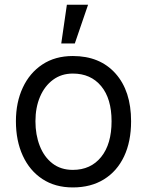

<svg xmlns="http://www.w3.org/2000/svg" viewBox="-20 -793 631 824"><path d="M292.6 11.4Q216.6 11.4 161.9 -24.7Q107.2 -60.7 77.8 -124.8Q48.3 -188.9 48.3 -272.7Q48.3 -353.7 77.8 -416.9Q107.2 -480.1 161.9 -516.3Q216.6 -552.6 292.6 -552.6Q408.7 -552.6 475.7 -477.6Q542.6 -402.7 542.6 -272.7Q542.6 -185.4 512.4 -121.6Q482.2 -57.9 426.1 -23.3Q370 11.4 292.6 11.4ZM292.6 -63.9Q369.3 -63.9 414.1 -119.3Q458.8 -174.7 458.8 -272.7Q458.8 -369.7 414.1 -423.5Q369.3 -477.3 292.6 -477.3Q243.6 -477.3 207.6 -450.6Q171.5 -424 151.8 -377.8Q132.1 -331.7 132.1 -272.7Q132.1 -214.5 150.6 -167.1Q169 -119.7 204.9 -91.8Q240.8 -63.9 292.6 -63.9ZM242.9 -606.5 267 -772.7H358L301.1 -606.5Z"/></svg>

Font: Inter UI
Style: Regular
Weight: 400
Designer: Rasmus Andersson
Foundry: rsms
Version: Version 2.2